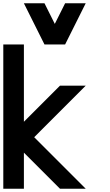

<svg xmlns="http://www.w3.org/2000/svg" viewBox="-20 -1145 665 1165"><path d="M125 -875V-406.2L343.8 -625H500L187.5 -312.5L500 0H343.8L125 -218.8V0H0V-875ZM250 -1125 312.5 -1000 375 -1125H500L375 -875H250L125 -1125Z"/></svg>

Font: CraftyPE
Style: Regular
Weight: 400
Designer: Erek Butcher
Foundry: Haunted Coop
Version: Version 0.018;April 4, 2024;FontCreator 15.0.0.2962 64-bit